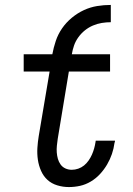

<svg xmlns="http://www.w3.org/2000/svg" viewBox="-20 -750 540 778"><path d="M259 8Q235 8 212 1Q189 -6 172.5 -21Q156 -36 146.5 -57.5Q137 -79 133.5 -102.5Q130 -126 131.5 -150.5Q133 -175 137 -199L181 -460H76V-530H192Q197 -557 206 -584Q215 -611 231.5 -635Q248 -659 271 -678Q294 -697 320 -709Q346 -721 373.5 -725.5Q401 -730 429 -730V-660Q411 -660 392.5 -657Q374 -654 356.5 -646.5Q339 -639 324 -627Q309 -615 297.5 -599Q286 -583 280 -565.5Q274 -548 271 -530H426V-460H259L214 -188Q212 -174 210.5 -160Q209 -146 210 -132.5Q211 -119 214.5 -106.5Q218 -94 225.5 -83.5Q233 -73 245 -67.5Q257 -62 271 -62Q284 -62 297 -66.5Q310 -71 320.5 -79.5Q331 -88 339 -99.5Q347 -111 352.5 -123.5Q358 -136 361.5 -148.5Q365 -161 367 -174Q367 -176 367.5 -177.5Q368 -179 368 -180H446Q446 -178 445.5 -175.5Q445 -173 444 -171Q441 -148 433.5 -126Q426 -104 414 -83.5Q402 -63 385.5 -45Q369 -27 348 -14.5Q327 -2 304.5 3Q282 8 259 8Z"/></svg>

Font: Iosevka Curly Slab Oblique
Style: Regular
Weight: 400
Italic angle: -9°
Monospace: yes
Designer: Belleve Invis
Foundry: Belleve Invis
Version: Version 11.1.0; ttfautohint (v1.8.3)